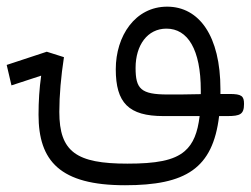

<svg xmlns="http://www.w3.org/2000/svg" viewBox="-93 -341 742 568"><path d="M276.9 207C456.5 207 536.6 157.7 555.2 2.4H579.1C617.7 2.4 628.9 -2.9 628.9 -33.7C628.9 -56.6 622.1 -63 586.4 -63H559.1C559.1 -67.9 559.1 -72.3 559.1 -77.1C559.1 -233.9 496.6 -321.3 401.4 -321.3C307.1 -321.3 249.5 -234.9 249.5 -136.2C249.5 -36.6 287.6 2.4 390.6 2.4H497.6C491.7 51.3 479 84 453.6 106C420.9 134.3 367.7 143.1 283.7 143.1C133.3 143.1 82.5 108.4 82.5 -9.8C82.5 -59.1 87.4 -114.7 96.2 -171.9L45.4 -188L-73.2 -148.9L-59.1 -88.4L28.8 -117.2C23.4 -79.1 21 -41.5 21 -1.5C21 135.3 84.5 207 276.9 207ZM501 -62.5C465.8 -61.5 430.2 -61.5 402.8 -61.5C323.7 -61.5 308.1 -78.1 308.1 -140.1C308.1 -207.5 343.3 -256.3 399.4 -256.3C462.4 -256.3 501 -194.8 501 -73.7C501 -69.8 501 -65.9 501 -62.5Z"/></svg>

Font: Cascadia Code Light
Style: Regular
Weight: 300
Monospace: yes
Designer: Aaron Bell
Foundry: Saja Typeworks
Version: Version 2404.023